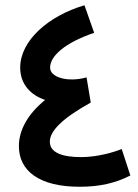

<svg xmlns="http://www.w3.org/2000/svg" viewBox="-20 -706 527 732"><path d="M444 -138C416 -126 351 -107 290 -107C217 -107 170 -124 170 -166C170 -206 216 -254 326 -315L310 -411C238 -391 171 -411 171 -448C171 -493 228 -543 339 -581L302 -686C167 -646 57 -553 57 -448C57 -384 98 -343 152 -325C82 -268 52 -206 52 -149C52 -55 129 6 283 6C361 6 420 -8 477 -37Z"/></svg>

Font: Noto Sans Arabic UI SmBd
Style: Regular
Weight: 600
Designer: Monotype Design Team, Nadine Chahine and Nizar Qandah
Foundry: Monotype Imaging Inc.
Version: Version 2.010